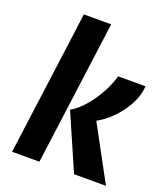

<svg xmlns="http://www.w3.org/2000/svg" viewBox="-145 -898 865 998"><g transform="rotate(20 288.0 -399.0)"><path d="M190.3 0H39.4L145.7 -798.5H296.8ZM558.3 -0.5H381.9L247.6 -308.5Q284.8 -329.2 320 -369.6Q355.2 -409.9 382.5 -459.4Q409.9 -508.8 423.2 -557H574.6Q572.5 -519 556.7 -481.1Q541 -443.2 515.6 -409Q490.3 -374.7 459.3 -346.8Q428.2 -318.9 395.5 -301.3Z"/></g></svg>

Font: Merriweather Sans Variable Regular
Style: Italic
Weight: 300
Italic angle: -8°
Designer: Eben Sorkin
Foundry: Eben Sorkin
Version: Version 2.001